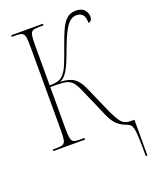

<svg xmlns="http://www.w3.org/2000/svg" viewBox="-168 -811 881 1112"><g transform="rotate(-20 272.5 -255.0)"><path d="M533 210Q533 139 531.5 98.5Q530 58 525 39Q520 20 511.5 13Q503 6 489 1Q455 -12 434 -32.5Q413 -53 394 -96L319 -268Q306 -299 294 -316.5Q282 -334 265.5 -342.5Q249 -351 221.5 -353Q194 -355 150 -355V-101Q150 -61 153.5 -41.5Q157 -22 168.5 -16Q180 -10 205 -10H235V0H40V-10H65Q91 -10 103 -16Q115 -22 118.5 -40.5Q122 -59 122 -98V-616Q122 -655 118.5 -673.5Q115 -692 103 -698Q91 -704 65 -704H40V-714H235V-704H207Q181 -704 169 -698Q157 -692 153.5 -673.5Q150 -655 150 -616V-365Q185 -365 203.5 -371.5Q222 -378 232.5 -389.5Q243 -401 253 -416Q267 -437 308 -553Q328 -610 345.5 -647Q363 -684 384.5 -702Q406 -720 439 -720Q476 -720 492 -700.5Q508 -681 508 -661Q508 -631 485 -628Q485 -665 471.5 -679.5Q458 -694 433 -694Q401 -694 375.5 -660Q350 -626 317 -538Q301 -494 285.5 -456.5Q270 -419 252 -394.5Q234 -370 212 -364Q269 -362 298 -341.5Q327 -321 347 -276L423 -103Q441 -64 460.5 -37Q480 -10 523 -10H543V210Z"/></g></svg>

Font: Noto Serif Display Condensed Thin
Style: Regular
Weight: 100
Width: 3
Designer: Monotype Design Team
Foundry: Monotype Imaging Inc.
Version: Version 2.009